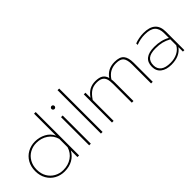

<svg xmlns="http://www.w3.org/2000/svg" viewBox="62 -1518 2312 2312"><g transform="rotate(-45 1218.0 -362.0)"><path d="M60 -239Q60 -315 93 -373Q126 -431 183.5 -463Q241 -495 310 -495Q384 -495 447.5 -461.5Q511 -428 540 -365V-739H568V0H540V-113Q506 -51 447 -18Q388 15 310 15Q241 15 184 -16Q127 -47 93.5 -105Q60 -163 60 -239ZM540 -168V-310Q519 -385 456 -428Q393 -471 310 -471Q249 -471 197.5 -442.5Q146 -414 116 -361Q86 -308 86 -239Q86 -170 116 -118Q146 -66 197.5 -37.5Q249 -9 310 -9Q394 -9 455.5 -51Q517 -93 540 -168Z M728 -630Q728 -641 736 -648.5Q744 -656 754 -656Q765 -656 772.5 -648.5Q780 -641 780 -630Q780 -620 772.5 -612Q765 -604 754 -604Q744 -604 736 -612Q728 -620 728 -630ZM740 -480H768V0H740Z M940 -739H968V0H940Z M1128 -480H1156V-394Q1196 -450 1239.5 -472.5Q1283 -495 1337 -495Q1403 -495 1437.5 -472Q1472 -449 1484 -402Q1546 -495 1666 -495Q1753 -495 1787.5 -453.5Q1822 -412 1822 -324V0H1794V-323Q1794 -402 1767 -436.5Q1740 -471 1666 -471Q1614 -471 1570.5 -449Q1527 -427 1490 -372Q1494 -351 1494 -319V0H1466V-318Q1466 -373 1455 -405.5Q1444 -438 1416 -454.5Q1388 -471 1337 -471Q1281 -471 1239.5 -445Q1198 -419 1156 -356V0H1128Z M1942 -134Q1942 -285 2132 -285Q2250 -285 2333 -236V-317Q2333 -395 2291.5 -433Q2250 -471 2158 -471Q2080 -471 2008 -442V-467Q2037 -479 2078 -487Q2119 -495 2158 -495Q2361 -495 2361 -316V0H2336V-77Q2271 15 2128 15Q2043 15 1992.5 -23.5Q1942 -62 1942 -134ZM2333 -111V-212Q2285 -238 2239 -249.5Q2193 -261 2132 -261Q2044 -261 2006 -229.5Q1968 -198 1968 -134Q1968 -74 2009.5 -41.5Q2051 -9 2136 -9Q2203 -9 2255.5 -36Q2308 -63 2333 -111Z"/></g></svg>

Font: Prompt Thin
Style: Regular
Weight: 250
Designer: Katatrad Team
Foundry: CadsonDemak
Version: Version 1.001